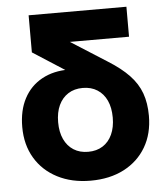

<svg xmlns="http://www.w3.org/2000/svg" viewBox="-52 -751 694 809"><g transform="rotate(-5 295.0 -346.5)"><path d="M299.2 12Q219.6 12 159.1 -19.2Q98.5 -50.4 64.9 -106.7Q31.3 -163.1 31.3 -237.9Q31.3 -308.3 58 -358.6Q84.6 -409 134 -436Q183.4 -463.1 249.8 -462.4Q264.5 -462.4 279.5 -461Q294.6 -459.6 311.7 -456.7V-411.4L99.1 -548.1V-705H512.7V-578.2H262.4L415.3 -481Q469.6 -447.1 503.2 -411.8Q536.9 -376.5 552 -334.8Q567.1 -293 567.1 -239.3Q567.1 -163.4 533.9 -107Q500.7 -50.6 440.6 -19.3Q380.5 12 299.2 12ZM299.3 -110.1Q335.1 -110.1 361 -126.6Q387 -143.1 400.8 -173.5Q414.7 -203.9 414.7 -245.1Q414.7 -286.9 400.8 -317Q387 -347 361 -363.6Q335.1 -380.2 299.3 -380.2Q263.6 -380.2 237.7 -363.6Q211.7 -347 197.7 -316.9Q183.7 -286.8 183.7 -244.9Q183.7 -203.6 197.7 -173.4Q211.7 -143.2 237.7 -126.6Q263.6 -110.1 299.3 -110.1Z"/></g></svg>

Font: TikTok Sans Light
Style: Regular
Weight: 300
Version: Version 4.000